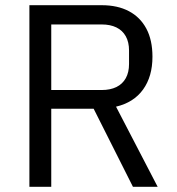

<svg xmlns="http://www.w3.org/2000/svg" viewBox="-20 -718 680 738"><path d="M177 -300V0H93V-698H371Q432 -698 475.5 -675Q519 -652 542.5 -608Q566 -564 566 -500Q566 -424 530 -374Q494 -324 426 -308L586 0H491L340 -300ZM177 -372H371Q404 -372 427.5 -383.5Q451 -395 463.5 -417.5Q476 -440 476 -472V-524Q476 -556 463.5 -578.5Q451 -601 427.5 -612.5Q404 -624 371 -624H177Z"/></svg>

Font: IBM Plex Sans
Style: Regular
Weight: 400
Designer: Mike Abbink, Paul van der Laan, Pieter van Rosmalen
Foundry: Bold Monday
Version: Version 3.201